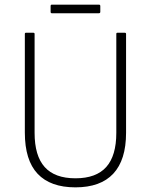

<svg xmlns="http://www.w3.org/2000/svg" viewBox="-20 -796 649 827"><path d="M305 11Q197 11 142 -47.5Q87 -106 87 -225V-650Q87 -655 92 -655H123Q129 -655 129 -650V-224Q129 -125 172.5 -76.5Q216 -28 305 -28Q394 -28 437.5 -76.5Q481 -125 481 -224V-650Q481 -655 486 -655H517Q523 -655 523 -650V-224Q523 -107 468 -48Q413 11 305 11ZM203 -739Q198 -739 198 -745V-770Q198 -776 203 -776H406Q412 -776 412 -770V-745Q412 -739 406 -739Z"/></svg>

Font: Sofia Sans Semi Condensed ExtraLight
Style: Regular
Weight: 250
Version: Version 4.100